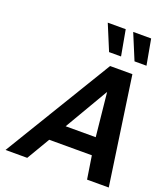

<svg xmlns="http://www.w3.org/2000/svg" viewBox="-170 -1089 1050 1206"><g transform="rotate(20 354.5 -485.5)"><path d="M555 0 531 -154H246L155 0H10L447 -720H596L700 0ZM485 -561 314 -269H515ZM411 -800 340 -971H460L491 -800ZM581 -800 510 -971H630L661 -800Z"/></g></svg>

Font: Perun
Style: Bold Italic
Weight: 700
Italic angle: -12°
Foundry: Copyright (c) Stefan Peev, Context Ltd, 2016
Version: Version 1.027